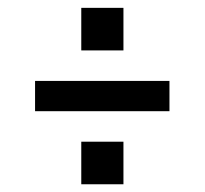

<svg xmlns="http://www.w3.org/2000/svg" viewBox="-20 -522 521 489"><path d="M69.3 -238.8V-315.9H411.6V-238.8ZM187 -52.7V-161.1H294.4V-52.7ZM187 -393.6V-502H294.4V-393.6Z"/></svg>

Font: Monda SemiBold
Style: Regular
Weight: 600
Designer: Vernon Adams
Foundry: Vernon Adams
Version: Version 2.200